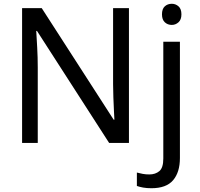

<svg xmlns="http://www.w3.org/2000/svg" viewBox="-20 -757 1058 1017"><path d="M663 0H558L176 -593H172Q174 -558 177 -506Q180 -454 180 -399V0H97V-714H201L582 -123H586Q585 -139 583.5 -171Q582 -203 580.5 -241Q579 -279 579 -311V-714H663ZM838 -681Q838 -710 853 -723.5Q868 -737 890 -737Q910 -737 925.5 -723.5Q941 -710 941 -681Q941 -653 925.5 -639Q910 -625 890 -625Q868 -625 853 -639Q838 -653 838 -681ZM782 240Q757 240 738 236.5Q719 233 705 228V157Q720 161 736 164Q752 167 771 167Q803 167 824 149.5Q845 132 845 83V-536H933V80Q933 155 897 197.5Q861 240 782 240Z"/></svg>

Font: TSCustom
Style: Regular
Weight: 400
Designer: Monotype Design Team
Foundry: Monotype Imaging Inc.
Version: Version 2.004; ttfautohint (v1.8.3) -l 8 -r 50 -G 200 -x 14 